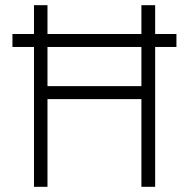

<svg xmlns="http://www.w3.org/2000/svg" viewBox="-20 -720 729 740"><path d="M525 0V-338H163V0H111V-539H28V-589H111V-700H163V-589H525V-700H578V-589H660V-539H578V0ZM525 -388V-539H163V-388Z"/></svg>

Font: Transpass ExtraLight
Style: Regular
Weight: 200
Designer: Delve Withrington
Foundry: Delve Fonts
Version: Version 1.001;December 18, 2019;FontCreator 12.0.0.2547 64-b